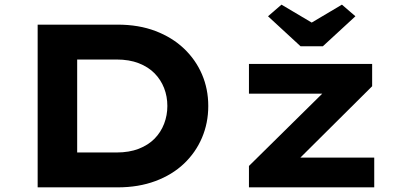

<svg xmlns="http://www.w3.org/2000/svg" viewBox="-20 -806 1716 826"><path d="M142 0V-700H486Q577 -700 649 -672.5Q721 -645 771.5 -597Q822 -549 849 -486Q876 -423 876 -350Q876 -277 849 -213.5Q822 -150 771.5 -102Q721 -54 648.5 -27Q576 0 486 0ZM312 -116 289 -150H481Q536 -150 577 -166Q618 -182 645 -209.5Q672 -237 686 -273.5Q700 -310 700 -350Q700 -391 686 -427Q672 -463 645 -490.5Q618 -518 577 -534Q536 -550 481 -550H286L312 -582ZM1051 0V-92L1418 -454L1429 -403H1051V-531H1581V-435L1228 -84L1214 -128H1590V0ZM1273 -607 1133 -736 1191 -786 1336 -700H1306L1451 -786L1509 -736L1369 -607Z"/></svg>

Font: Lexend Mega
Style: Bold
Weight: 700
Version: Version 1.007